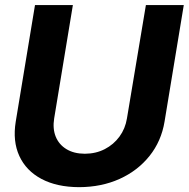

<svg xmlns="http://www.w3.org/2000/svg" viewBox="-20 -748 765 778"><path d="M571.2 -727.5H724.7L646.8 -255.5Q633.7 -175.8 585.8 -116Q538 -56.2 464.6 -23Q391.1 10.1 300.7 10.4Q210.3 10.1 148 -23Q85.7 -56.2 58.3 -116Q30.8 -175.8 43.8 -255.5L121.8 -727.5H275.3L199.5 -268.2Q192.8 -226.7 205.7 -194.5Q218.7 -162.3 249 -143.8Q279.3 -125.2 323.7 -125Q368.7 -125.2 404.6 -143.8Q440.5 -162.3 464.1 -194.5Q487.7 -226.7 494.4 -268.2Z"/></svg>

Font: Inter Tight
Style: Italic
Weight: 400
Italic angle: -9.39999°
Designer: Rasmus Andersson
Foundry: rsms
Version: Version 3.002